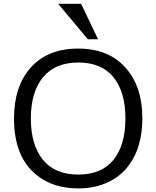

<svg xmlns="http://www.w3.org/2000/svg" viewBox="-20 -994 834 1024"><path d="M54.7 0ZM397.5 10.7Q288.1 10.7 210 -36.1Q54.7 -129.4 54.7 -361.3Q54.7 -534.7 145 -634.8Q235.4 -734.9 396.7 -734.9Q558.1 -734.9 648.7 -634Q739.3 -533.2 739.3 -363.8Q739.3 -194.3 651.4 -92.8Q608.4 -43.9 543.5 -16.6Q478.5 10.7 397.5 10.7ZM208.5 -142.3Q272.5 -63 397.5 -63Q522.5 -63 585.7 -142.1Q648.9 -221.2 648.9 -362.3Q648.9 -503.4 585.2 -582Q521.5 -660.6 397.9 -660.6Q274.4 -660.6 209.5 -582Q144.5 -503.4 144.5 -362.5Q144.5 -221.7 208.5 -142.3ZM448.2 -784.7 290.5 -973.6H412.6L502.9 -784.7Z"/></svg>

Font: Oxygen
Style: Normal
Weight: 400
Designer: Vernon Adams
Foundry: Vernon Adams
Version: Version Release 0.2.2 webfont; ttfautohint (v0.8.52-bc40) -l